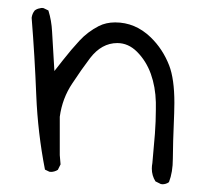

<svg xmlns="http://www.w3.org/2000/svg" viewBox="-20 -483 540 486"><path d="M387.2 -17.1Q388.7 -16.6 391.8 -16.6Q395 -16.6 399.4 -17.8Q403.8 -19 407.7 -22Q417.5 -47.4 417.5 -81.1Q417.5 -114.7 420.9 -196.8Q421.4 -210.4 421.4 -222.7Q421.4 -283.2 408.2 -317.4Q392.1 -358.9 361.3 -388.7Q322.3 -426.3 271.5 -426.3Q248.5 -426.3 230 -417Q201.7 -402.3 181.2 -380.1Q160.6 -357.9 139.2 -330.6L117.7 -303.2L111.8 -403.3Q110.4 -431.2 102.5 -456.5L90.3 -462.4Q88.9 -462.9 86.4 -462.9Q84 -462.9 80.6 -461.9Q73.7 -460.9 67.9 -456.5Q61.5 -448.7 60.1 -438Q67.9 -340.8 71.8 -241.7Q75.7 -146.5 93.8 -53.7L105 -48.3Q106.4 -47.9 109.6 -47.9Q112.8 -47.9 117.4 -49.1Q122.1 -50.3 126.5 -53.2L133.3 -66.9L131.3 -90.3V-187.5Q137.7 -234.4 163.1 -272Q186.5 -307.6 208 -335.9Q237.3 -374 276.9 -374Q304.7 -374 326.7 -352.1Q350.1 -328.6 361.8 -295.9Q373.5 -263.2 374.5 -224.1Q374.5 -214.4 374.5 -205.1Q374.5 -176.8 372.1 -144Q369.6 -111.3 365.7 -70.3Q364.3 -63 364.3 -56.2Q364.3 -38.6 373.5 -23.9Z"/></svg>

Font: NaikaiFont
Style: ExtraLight
Weight: 200
Version: Version 1.89